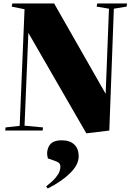

<svg xmlns="http://www.w3.org/2000/svg" viewBox="-20 -750 750 1103"><path d="M587 -211 606 -700 535 -712 539 -730H710L707 -712L634 -700L608 0L476 16L143 -561L121 -28L227 -18L225 0H10L12 -18L93 -27L121 -697L47 -712L51 -730H291ZM254 333 245 321Q282 292 299 271.5Q316 251 321.5 235.5Q327 220 327 207Q327 196 321 188.5Q315 181 295 174L255 160Q244 121 262 88.5Q280 56 334 56Q381 56 406.5 80Q432 104 432 148Q432 196 383 244.5Q334 293 254 333Z"/></svg>

Font: Literata 72pt Black
Style: Italic
Weight: 900
Italic angle: -2°
Designer: Latin by Veronika Burian and Jose Scaglione. Greek by Irene Vlachou. Cyrillic by Vera Evstafieva
Foundry: TypeTogether
Version: Version 3.002